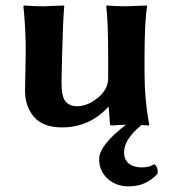

<svg xmlns="http://www.w3.org/2000/svg" viewBox="-20 -452 631 696"><path d="M551.3 177.2Q510.3 223.6 446.8 223.6Q400.4 223.6 369.9 195.6Q339.4 167.5 339.4 124.5Q339.4 75.2 436.5 0Q404.3 1 388.2 2.9Q379.4 2.9 378.9 0L374 -64H372.1Q303.2 10.3 204.1 9.8Q135.3 9.8 102.5 -29.1Q69.8 -67.9 70.8 -126L73.2 -249Q74.2 -338.9 64.9 -429.2L66.9 -432.1Q103 -429.2 137.2 -429.2L211.9 -432.1L212.9 -429.2Q208 -376 205.1 -249L203.1 -159.2Q202.1 -103 217 -85Q231.9 -66.9 259.8 -66.9Q296.9 -66.9 334.5 -97.4Q372.1 -127.9 372.1 -168.9V-249Q372.1 -373 365.2 -429.2L367.2 -432.1Q401.4 -429.2 435.1 -429.2L512.2 -432.1L513.2 -429.2Q504.4 -376 503.9 -249V-191.9Q503.9 -90.8 521 0L519 2.9Q513.7 2 493.2 1Q429.7 53.2 429.7 99.6Q429.7 126.5 446.8 140.6Q463.9 154.8 494.1 154.8Q522 154.8 539.6 143.1Q551.8 152.8 551.8 170.9Q551.8 174.3 551.3 177.2Z"/></svg>

Font: Linux Biolinum O
Style: Bold
Weight: 700
Designer: Philipp H. Poll
Foundry: Philipp H. Poll
Version: Version 1.3.2